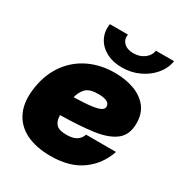

<svg xmlns="http://www.w3.org/2000/svg" viewBox="-174 -856 934 992"><g transform="rotate(30 293.0 -360.0)"><path d="M268.6 11.7Q181.2 11.7 120.6 -18.8Q60.1 -49.3 33.7 -109.4Q7.3 -169.4 22 -257.8Q36.1 -342.3 80.3 -402.6Q124.5 -462.9 192.4 -495.1Q260.3 -527.3 344.7 -527.3Q406.7 -527.3 458 -509Q509.3 -490.7 539.8 -452.9Q570.3 -415 570.3 -356Q570.3 -287.1 526.1 -253.4Q481.9 -219.7 400.4 -208.7Q318.8 -197.8 206.5 -196.3Q206.5 -162.6 222.9 -143.6Q239.3 -124.5 285.2 -124.5Q325.2 -124.5 345.9 -138.7Q366.7 -152.8 373.5 -175.8H552.2Q523.9 -90.8 452.9 -39.6Q381.8 11.7 268.6 11.7ZM221.2 -311Q293.5 -313 330.3 -318.6Q367.2 -324.2 380.1 -333Q393.1 -341.8 393.1 -353.5Q393.1 -389.6 324.2 -389.6Q271 -389.6 249.8 -366.7Q228.5 -343.8 221.2 -311ZM359.4 -568.8Q304.7 -568.8 264.9 -590.6Q225.1 -612.3 206.3 -649.4Q187.5 -686.5 194.8 -731.9H302.2Q297.4 -701.2 317.4 -681.6Q337.4 -662.1 374.5 -662.1Q411.1 -662.1 437.7 -681.6Q464.4 -701.2 469.2 -731.9H577.6Q570.3 -686.5 539.1 -649.4Q507.8 -612.3 460.9 -590.6Q414.1 -568.8 359.4 -568.8Z"/></g></svg>

Font: Inter Display Black
Style: Italic
Weight: 900
Italic angle: -9.39999°
Designer: Rasmus Andersson
Foundry: rsms
Version: Version 4.000;git-a52131595